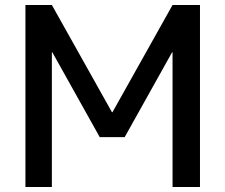

<svg xmlns="http://www.w3.org/2000/svg" viewBox="-20 -750 904 770"><path d="M82 0V-730H188L429 -300H431L672 -730H782V0H672V-540H670L480 -200H380L190 -540H188V0Z"/></svg>

Font: Mplus 1p Medium
Style: Regular
Weight: 500
Version: Version 1.061